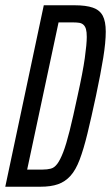

<svg xmlns="http://www.w3.org/2000/svg" viewBox="-21 -708 421 728"><path d="M-1 0 145 -688H262Q305 -688 331 -679Q357 -670 368.5 -648.5Q380 -627 380 -588Q380 -548 370.5 -489Q361 -430 343 -345Q325 -261 310.5 -201.5Q296 -142 281 -102.5Q266 -63 246 -41Q226 -19 199 -9.5Q172 0 132 0ZM82 -65H140Q158 -65 171.5 -68.5Q185 -72 196 -86.5Q207 -101 218.5 -130.5Q230 -160 243 -212Q256 -264 273 -344Q293 -434 300.5 -487.5Q308 -541 308 -568Q308 -587 305 -597.5Q302 -608 295.5 -614Q289 -620 279.5 -621.5Q270 -623 258 -623H201Z"/></svg>

Font: Saira UltraCondensed Medium
Style: Italic
Weight: 500
Width: 1
Italic angle: -12°
Designer: Hector Gatti with collaboration of the Omnibus-Type team
Foundry: Omnibus-Type
Version: Version 1.101